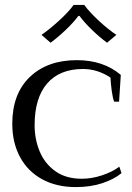

<svg xmlns="http://www.w3.org/2000/svg" viewBox="-20 -752 536 782"><path d="M149 -610Q181 -632 220 -667.5Q259 -703 280 -732H323Q344 -703 383 -667Q422 -631 454 -610L416 -578Q386 -600 354.5 -630.5Q323 -661 304 -687H299Q280 -661 248 -630.5Q216 -600 186 -578ZM30 -248Q30 -370 101.5 -438.5Q173 -507 293 -507Q401 -507 472 -447L465 -338H445Q439 -353 435 -382.5Q431 -412 430 -436Q377 -471 318 -471Q223 -471 172 -412Q121 -353 121 -242Q121 -185 141.5 -135.5Q162 -86 205 -55Q248 -24 313 -24Q353 -24 394.5 -37.5Q436 -51 466 -73L475 -47Q445 -22 397 -6Q349 10 289 10Q210 10 151.5 -22Q93 -54 61.5 -112.5Q30 -171 30 -248Z"/></svg>

Font: Trirong
Style: Regular
Weight: 400
Version: Version 1.000